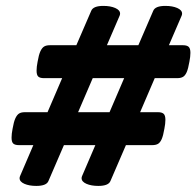

<svg xmlns="http://www.w3.org/2000/svg" viewBox="-20 -610 656 641"><path d="M615.7 -433.6Q615.7 -420.9 612.3 -403.8Q608.4 -380.9 603.3 -369.1Q598.1 -357.4 590.8 -353.3Q583.5 -349.1 571.8 -349.1H496.6L447.8 -235.4H507.8Q520.5 -235.4 526.4 -230Q532.2 -224.6 532.2 -210Q532.2 -197.3 528.8 -180.2Q524.9 -157.2 519.8 -145.5Q514.6 -133.8 507.3 -129.6Q500 -125.5 488.3 -125.5H400.4L348.6 -5.4Q341.8 10.7 308.1 10.7Q284.7 10.7 268.6 3.7Q252.4 -3.4 252.4 -15.1Q252.4 -18.6 253.9 -22L298.3 -125.5H193.4L141.6 -5.4Q134.8 10.7 101.1 10.7Q77.6 10.7 61.5 3.7Q45.4 -3.4 45.4 -15.1Q45.4 -18.6 46.9 -22L91.3 -125.5H43Q30.3 -125.5 24.4 -130.6Q18.6 -135.7 18.6 -150.4Q18.6 -163.1 22 -180.2Q25.9 -203.1 31.2 -214.8Q36.6 -226.6 43.7 -231Q50.8 -235.4 62.5 -235.4H138.7L187.5 -349.1H126.5Q113.8 -349.1 107.9 -354.2Q102.1 -359.4 102.1 -374Q102.1 -386.7 105.5 -403.8Q109.4 -426.8 114.7 -438.5Q120.1 -450.2 127.2 -454.6Q134.3 -459 146 -459H234.9L284.7 -574.2Q291.5 -590.3 325.2 -590.3Q348.6 -590.3 364.7 -583.3Q380.9 -576.2 380.9 -564.5Q380.9 -561.5 379.4 -557.6L336.9 -459H441.9L491.7 -574.2Q498.5 -590.3 532.2 -590.3Q555.7 -590.3 571.8 -583.3Q587.9 -576.2 587.9 -564.5Q587.9 -561.5 586.4 -557.6L543.9 -459H591.3Q604 -459 609.9 -453.6Q615.7 -448.2 615.7 -433.6ZM345.7 -235.4 394.5 -349.1H289.6L240.7 -235.4Z"/></svg>

Font: Courier Prime
Style: Bold Italic
Weight: 700
Italic angle: -10°
Designer: Alan Dague-Greene
Foundry: Quote-Unquote Apps
Version: Version 3.018